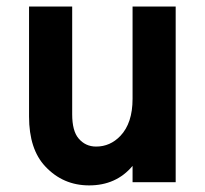

<svg xmlns="http://www.w3.org/2000/svg" viewBox="-20 -557 626 587"><path d="M517.1 0H385.3V-49.8Q335.4 9.8 252.4 9.8Q172.9 9.8 118.7 -47.9Q68.8 -100.6 68.8 -200.7V-537.1H200.7V-207.5Q200.7 -156.7 220.2 -133.8Q241.2 -108.9 273.9 -108.9Q316.9 -108.9 348.1 -141.6Q385.3 -180.7 385.3 -254.9V-537.1H517.1Z"/></svg>

Font: Consola Mono
Style: Bold
Weight: 700
Monospace: yes
Designer: Wojciech Kalinowski "wmk69" (wmk69@o2.pl)
Foundry: Wojciech Kalinowski "wmk69" (wmk69@o2.pl)
Version: Version 2.1.0